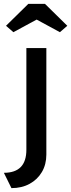

<svg xmlns="http://www.w3.org/2000/svg" viewBox="-51 -773 367 990"><path d="M8 197 -31 118Q85 118 85 -1V-525H188V24Q188 75 165 114Q142 153 101.5 175Q61 197 8 197ZM18 -607 -20 -640 95 -753H181L296 -640L258 -607L138 -672Z"/></svg>

Font: Lexend
Style: Regular
Weight: 400
Designer: Bonnie Shaver-Troup, Thomas Jockin
Foundry: Lexend
Version: Version 1.007; ttfautohint (v1.8.3)